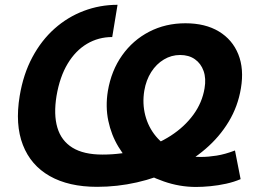

<svg xmlns="http://www.w3.org/2000/svg" viewBox="-20 -757 1086 788"><path d="M784.6 10.3Q717 10.3 652.4 -12.3Q587.7 -34.8 536.5 -69.4Q495.7 -105.6 466.2 -154.3Q436.7 -203.1 424.5 -261.3Q412.3 -319.5 422.7 -383.6Q436.9 -467.4 481.2 -529.8Q525.4 -592.2 592.5 -626.9Q659.6 -661.5 740.9 -661.5Q822.7 -661.5 878.3 -627.9Q933.9 -594.3 958 -534.3Q982.2 -474.3 968.7 -394.4Q956.5 -320.4 918.6 -257.6Q880.7 -194.8 823 -145.4Q765.4 -96 693.7 -61.3Q622 -26.6 541.7 -8.4Q461.4 9.8 378.5 9.8Q262 9.8 184.2 -34.4Q106.3 -78.6 73.9 -162.2Q41.4 -245.8 60.8 -363.3Q75.5 -452.3 112.7 -521.9Q149.9 -591.5 203.9 -639.5Q257.9 -687.4 323.9 -712.3Q389.9 -737.3 462.4 -737.3L440.6 -605Q384.1 -605 337.1 -577.2Q290.1 -549.4 257.7 -495.6Q225.3 -441.7 212 -363.5Q199.5 -287.1 215.5 -233.2Q231.4 -179.3 277.4 -150.9Q323.3 -122.6 400.5 -122.6Q480.9 -122.6 552.4 -142.9Q623.9 -163.3 680.7 -199.9Q737.4 -236.6 773.6 -286.2Q809.8 -335.8 819.5 -394.4Q826.5 -434.8 815.6 -465.6Q804.7 -496.4 780 -513.8Q755.4 -531.3 719.1 -531.3Q683.4 -531.3 652.6 -512.8Q621.8 -494.4 600.7 -461.5Q579.6 -428.5 572.2 -384.7Q563.7 -332.5 576.1 -283.9Q588.6 -235.4 619.8 -197.7Q650.9 -160.1 698 -139.6Q718.7 -122.4 745.3 -117.7Q771.9 -112.9 805.8 -112.9Q834.9 -112.9 869.4 -118.4Q903.9 -123.9 944.4 -139.4L967.5 -21.8Q940.3 -10.1 908 -3Q875.7 4.1 843.4 7.2Q811.2 10.3 784.6 10.3Z"/></svg>

Font: Adwaita Sans
Style: Italic
Weight: 400
Italic angle: -9.39999°
Designer: Rasmus Andersson
Foundry: rsms
Version: Version 4.001;git-9221beed3